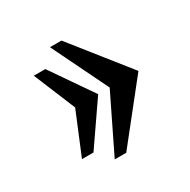

<svg xmlns="http://www.w3.org/2000/svg" viewBox="-100 -514 572 578"><g transform="rotate(-30 186.0 -225.0)"><path d="M142 -30 237 -225 142 -420H182L337 -225L182 -30ZM57 -80 117 -225 57 -370H97L197 -225L97 -80Z"/></g></svg>

Font: El Messiri
Style: Regular
Weight: 400
Designer: Mohamed Gaber
Foundry: Kief Type Foundry
Version: Version 2.020